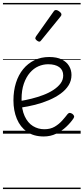

<svg xmlns="http://www.w3.org/2000/svg" viewBox="-20 -905 566 1300"><path d="M276 19Q208 19 162.5 -13Q117 -45 94 -100.5Q71 -156 71 -225Q71 -290 88 -344Q105 -398 137 -437Q169 -476 213.5 -497.5Q258 -519 313 -519Q365 -519 398 -502.5Q431 -486 447.5 -458.5Q464 -431 464 -397Q464 -359 444.5 -327.5Q425 -296 390.5 -271Q356 -246 311.5 -227Q267 -208 217.5 -195.5Q168 -183 118 -176L117 -221Q154 -227 194 -237Q234 -247 272.5 -261.5Q311 -276 341.5 -296Q372 -316 390 -340Q408 -364 408 -394Q408 -431 381 -450.5Q354 -470 306 -470Q272 -470 240 -456Q208 -442 182.5 -412.5Q157 -383 141.5 -338.5Q126 -294 126 -234Q126 -164 147 -118.5Q168 -73 203 -51.5Q238 -30 280 -30Q321 -30 350 -47Q379 -64 400.5 -88Q422 -112 438 -133Q445 -141 453 -140.5Q461 -140 470 -134Q478 -128 481 -120.5Q484 -113 478 -104Q459 -75 428.5 -46.5Q398 -18 360 0.5Q322 19 276 19ZM246 -623Q239 -623 229 -631Q219 -639 219 -647Q219 -649 220.5 -651.5Q222 -654 224 -659L343 -827Q347 -833 350.5 -835Q354 -837 360 -837Q366 -837 374.5 -832Q383 -827 389.5 -820.5Q396 -814 396 -807Q396 -803 394.5 -800Q393 -797 389 -792L259 -632Q253 -623 246 -623ZM0 365H526V375H0ZM0 -20H526V0H0ZM0 -505H526V-500H0ZM0 -885H526V-875H0Z"/></svg>

Font: Playwrite AT Guides
Style: Regular
Weight: 400
Designer: Veronika Burian, José Scaglione
Foundry: TypeTogether
Version: Version 1.003